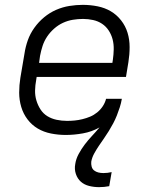

<svg xmlns="http://www.w3.org/2000/svg" viewBox="-20 -548 640 791"><path d="M388 223Q367 223 347 218Q327 213 313 200.5Q299 188 292.5 168.5Q286 149 290 128Q293 107 304 86.5Q315 66 329 47.5Q343 29 359 12Q375 -5 390 -23Q358 -5 321.5 1.5Q285 8 251 8Q220 8 190 2Q160 -4 135.5 -18.5Q111 -33 93.5 -56Q76 -79 67.5 -107.5Q59 -136 59 -166.5Q59 -197 64 -228L81 -328Q85 -355 94.5 -382Q104 -409 121.5 -433.5Q139 -458 162 -477Q185 -496 211.5 -507.5Q238 -519 266 -523.5Q294 -528 321 -528Q352 -528 382 -522Q412 -516 436.5 -501.5Q461 -487 479 -464Q497 -441 505.5 -413Q514 -385 514 -354Q514 -323 509 -292L499 -231H131L129 -218Q125 -197 124.5 -175.5Q124 -154 130 -134Q136 -114 147 -97Q158 -80 175 -69.5Q192 -59 213 -54.5Q234 -50 256 -50Q272 -50 287.5 -51.5Q303 -53 319.5 -57Q336 -61 351.5 -67.5Q367 -74 380.5 -85Q394 -96 403.5 -110.5Q413 -125 417 -141H482Q479 -123 473.5 -106Q468 -89 461.5 -72.5Q455 -56 446.5 -40Q438 -24 428.5 -8.5Q419 7 408.5 22Q398 37 387.5 52.5Q377 68 368 84.5Q359 101 356 118Q355 128 357.5 138Q360 148 367.5 154Q375 160 385 162.5Q395 165 406 165Q414 165 423 164Q432 163 440 161L430 219Q420 221 409 222Q398 223 388 223ZM443 -289 445 -302Q448 -323 448.5 -344.5Q449 -366 444 -385.5Q439 -405 428 -422Q417 -439 400.5 -450Q384 -461 363.5 -465.5Q343 -470 322 -470Q301 -470 280 -466.5Q259 -463 239.5 -454Q220 -445 203 -430Q186 -415 174 -397Q162 -379 155.5 -359Q149 -339 145 -318L141 -289Z"/></svg>

Font: Iosevka Aile Light Oblique
Style: Regular
Weight: 300
Italic angle: -9°
Designer: Belleve Invis
Foundry: Belleve Invis
Version: Version 31.1.0; ttfautohint (v1.8.4)